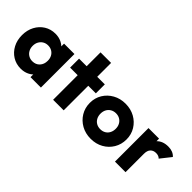

<svg xmlns="http://www.w3.org/2000/svg" viewBox="18 -1322 1967 1967"><g transform="rotate(45 1002.0 -338.0)"><path d="M257 10Q190 10 137.2 -23Q84.5 -56 54.2 -113Q24 -170 24 -242.5Q24 -315.5 54.2 -372.8Q84.5 -430 137.2 -463Q190 -496 257 -496Q306 -496 345.5 -477Q385 -458 409.8 -424.5Q434.5 -391 438 -348V-138Q434.5 -95 410 -61.5Q385.5 -28 345.8 -9Q306 10 257 10ZM288 -128Q337 -128 367 -160.2Q397 -192.5 397 -243Q397 -277 383.5 -302.8Q370 -328.5 345.5 -343.2Q321 -358 288.5 -358Q256.5 -358 232 -343.2Q207.5 -328.5 193.2 -302.5Q179 -276.5 179 -243Q179 -209.5 193 -183.5Q207 -157.5 231.8 -142.8Q256.5 -128 288 -128ZM390.5 0V-130.5L413.5 -249L390.5 -366.5V-486H541V0Z M718 0V-687H871V0ZM608 -356V-486H981V-356Z M1272 11Q1196.5 11 1136.2 -22.5Q1076 -56 1041 -114Q1006 -172 1006 -244Q1006 -316 1040.8 -373Q1075.5 -430 1135.8 -463.5Q1196 -497 1271.5 -497Q1347.5 -497 1407.5 -463.8Q1467.5 -430.5 1502.5 -373.2Q1537.5 -316 1537.5 -244Q1537.5 -172 1502.8 -114Q1468 -56 1408 -22.5Q1348 11 1272 11ZM1271.5 -128Q1304.5 -128 1329.5 -142.5Q1354.5 -157 1368.2 -183.2Q1382 -209.5 1382 -243.5Q1382 -277.5 1367.8 -303.2Q1353.5 -329 1329 -343.5Q1304.5 -358 1271.5 -358Q1239.5 -358 1214.5 -343.2Q1189.5 -328.5 1175.5 -302.8Q1161.5 -277 1161.5 -243Q1161.5 -209.5 1175.5 -183.2Q1189.5 -157 1214.5 -142.5Q1239.5 -128 1271.5 -128Z M1614 0V-486H1767V0ZM1767 -266.5 1702.5 -316.5Q1721.5 -402 1767 -449Q1812.5 -496 1891.5 -496Q1926.5 -496 1953.2 -485.5Q1980 -475 2000 -453L1909 -338Q1899 -349 1884.2 -354.8Q1869.4 -360.5 1850 -360.5Q1812 -360.5 1789.5 -337.1Q1767 -313.8 1767 -266.5Z"/></g></svg>

Font: Outfit Thin
Style: Regular
Weight: 100
Designer: Rodrigo Fuenzalida
Foundry: fragTYPE
Version: Version 1.100;gftools[0.9.27]